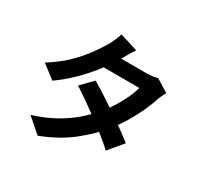

<svg xmlns="http://www.w3.org/2000/svg" viewBox="-186 -1054 1372 1337"><g transform="rotate(30 500.0 -385.5)"><path d="M428.5 -468.3Q474.6 -441.6 529.5 -406.3Q584.4 -370.9 640.2 -332.8Q695.9 -294.7 745.4 -259Q794.9 -223.4 829.2 -195L733.9 -81.9Q701 -112.3 652.4 -151.7Q603.8 -191.1 547.8 -232.5Q491.9 -273.8 437.6 -311.7Q383.4 -349.6 339.9 -377.3ZM899 -638.3Q890.4 -624.3 881.4 -605Q872.4 -585.7 865.8 -566.7Q851 -520.8 825.4 -464.6Q799.8 -408.5 764.7 -349.8Q729.5 -291.2 684.8 -235.1Q614.3 -147.5 514.5 -68.2Q414.6 11 271.3 65.9L155.4 -34.8Q260 -67.3 336.8 -111.2Q413.6 -155 470.4 -204.8Q527.2 -254.6 569.5 -304.5Q603.4 -344.3 633.7 -392.8Q664 -441.3 686.4 -489.6Q708.8 -537.8 717.9 -576.2H379.6L425.7 -689.7H710.4Q733.6 -689.7 757.3 -692.7Q780.9 -695.8 797.3 -701.3ZM568.5 -792Q550.6 -765.8 533.4 -736Q516.1 -706.1 507 -690.2Q473.2 -630.3 420.9 -562.5Q368.7 -494.7 304.1 -431Q239.6 -367.2 167.9 -317.1L60 -400.3Q147.9 -454.9 209.4 -515.2Q270.9 -575.6 312.2 -632.4Q353.5 -689.2 378.4 -732.5Q390.2 -750.7 403.7 -781.1Q417.2 -811.5 423.9 -837Z"/></g></svg>

Font: Noto Sans SC Thin
Style: Regular
Weight: 100
Designer: Ryoko NISHIZUKA 西塚涼子 (kana, bopomofo & ideographs); Paul D. Hunt (Latin, Greek & Cyrillic); Sandoll Communications 산돌커뮤니
Foundry: Adobe
Version: Version 2.004-H2;hotconv 1.0.118;makeotfexe 2.5.65603